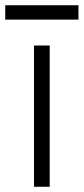

<svg xmlns="http://www.w3.org/2000/svg" viewBox="-40 -714 320 734"><path d="M150 -540V0H90V-540ZM260 -694V-639H-20V-694Z"/></svg>

Font: Pathway Extreme 8pt Thin
Style: Regular
Weight: 100
Designer: Eduardo Rodriguez Tunni
Foundry: Eduardo Rodriguez Tunni
Version: Version 1.000